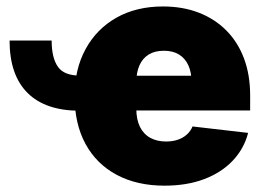

<svg xmlns="http://www.w3.org/2000/svg" viewBox="-20 -567 825 597"><path d="M228.5 -222.7Q121.1 -222.7 65.4 -278.3Q9.8 -334 9.8 -440.9H140.6Q140.6 -387.7 159.7 -359.9Q178.7 -332 228.5 -332ZM491.7 10.3Q405.8 10.3 342.8 -23.4Q279.8 -57.1 245.8 -119.6Q211.9 -182.1 211.9 -268.6Q211.9 -351.6 246.1 -414.3Q280.3 -477.1 342 -512Q403.8 -546.9 486.8 -546.9Q548.3 -546.9 598.1 -527.6Q647.9 -508.3 683.8 -472.2Q719.7 -436 738.8 -385Q757.8 -334 757.8 -270.5V-223.6H272V-331.5H667L575.7 -310.1Q575.7 -341.8 565.7 -363.8Q555.7 -385.7 536.6 -397.5Q517.6 -409.2 489.7 -409.2Q461.4 -409.2 442.4 -397.5Q423.3 -385.7 413.6 -363.8Q403.8 -341.8 403.8 -310.1V-230Q403.8 -195.8 415 -172.9Q426.3 -149.9 447.3 -138.4Q468.3 -127 496.1 -127Q516.6 -127 533 -132.6Q549.3 -138.2 561 -148.7Q572.8 -159.2 578.6 -173.8L751.5 -153.8Q738.8 -104.5 703.6 -67.4Q668.5 -30.3 614.7 -10Q561 10.3 491.7 10.3Z"/></svg>

Font: Inter 18pt Black
Style: Regular
Weight: 900
Designer: Rasmus Andersson
Foundry: rsms
Version: Version 4.001;git-66647c0bb